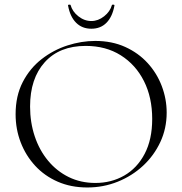

<svg xmlns="http://www.w3.org/2000/svg" viewBox="-20 -817 806 849"><path d="M366 12Q294 12 235.5 -13.5Q177 -39 135.5 -84Q94 -129 71.5 -187.5Q49 -246 49 -312Q49 -393 80.5 -454Q112 -515 164 -555.5Q216 -596 278 -616Q340 -636 401 -636Q475 -636 533.5 -609.5Q592 -583 633 -538Q674 -493 695.5 -436Q717 -379 717 -319Q717 -249 689 -189Q661 -129 612.5 -84Q564 -39 500.5 -13.5Q437 12 366 12ZM402 -8Q472 -8 529 -40.5Q586 -73 619.5 -136.5Q653 -200 653 -291Q653 -386 616.5 -458.5Q580 -531 514 -572.5Q448 -614 359 -614Q243 -614 178 -542Q113 -470 113 -346Q113 -276 133.5 -214.5Q154 -153 192.5 -106.5Q231 -60 284 -34Q337 -8 402 -8ZM384 -690Q343 -690 316.5 -716.5Q290 -743 281 -792Q280 -796 285.5 -796.5Q291 -797 292 -795Q300 -766 326.5 -745Q353 -724 384 -724Q414 -724 440.5 -745Q467 -766 475 -795Q476 -797 481.5 -796.5Q487 -796 486 -792Q477 -743 451 -716.5Q425 -690 384 -690Z"/></svg>

Font: Cormorant Infant Light
Style: Regular
Weight: 300
Designer: Christian Thalmann (Catharsis Fonts)
Foundry: Catharsis Fonts
Version: Version 4.001